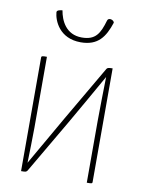

<svg xmlns="http://www.w3.org/2000/svg" viewBox="-81 -763 607 820"><g transform="rotate(10 222.5 -353.5)"><path d="M123 -707C113 -706 98 -704 99 -694C102 -659 130 -586 223 -586C298 -586 327 -629 348 -693C346 -705 322 -712 318 -697C301 -638 283 -607 224 -607C155 -607 130 -664 123 -707ZM210 -251 89 -40C90 -91 92 -141 92 -192V-500C75 -500 68 -500 68 -493V0C86 0 90 0 95 -7L230 -238C273 -312 314 -385 356 -459C355 -395 353 -332 353 -268V0C372 0 377 0 377 -7V-500C359 -500 354 -498 351 -493Z"/></g></svg>

Font: Yanone Kaffeesatz Extra Light
Style: Regular
Weight: 200
Designer: Yanone (Cyrillic: Daniel Pouzeot & Huerta Tipografica)
Foundry: Yanone
Version: Version 1.100;PS 001.100;hotconv 1.0.70;makeotf.lib2.5.58329